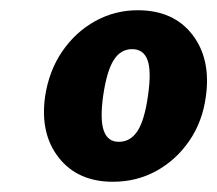

<svg xmlns="http://www.w3.org/2000/svg" viewBox="-20 -753 424 375"><path d="M200.5 -398Q132 -398 95 -444.8Q58 -491.5 68 -564Q75.5 -614.5 101.5 -652.5Q127.5 -690.5 166 -711.8Q204.5 -733 249 -733Q319 -733 355.8 -685.2Q392.5 -637.5 382 -564Q375.5 -515.5 349.8 -478Q324 -440.5 285.5 -419.2Q247 -398 200.5 -398ZM212 -476Q235 -476 248.8 -497.5Q262.5 -519 269 -566Q276 -614 268.2 -635.5Q260.5 -657 238 -657Q215.5 -657 202 -635.5Q188.5 -614 181.5 -566Q175 -519 182.8 -497.5Q190.5 -476 212 -476Z"/></svg>

Font: Public Sans Black
Style: Italic
Weight: 900
Italic angle: -8°
Designer: The Public Sans project authors (U.S. Web Design System). Libre Franklin designed by Pablo Impallari and Rodrigo Fuenzal
Version: Version 1.007; ttfautohint (v1.8.1) -l 8 -r 50 -G 200 -x 14 